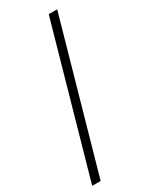

<svg xmlns="http://www.w3.org/2000/svg" viewBox="-226 -797 808 1004"><g transform="rotate(-30 178.0 -294.5)"><path d="M11 151 263 -740H314L62 151Z"/></g></svg>

Font: IBM Plex Sans Arabic Light
Style: Regular
Weight: 300
Designer: Mike Abbink, Paul van der Laan, Pieter van Rosmalen, Wael Morcos, Khajak Apelian
Foundry: Bold Monday
Version: Version 1.2